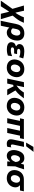

<svg xmlns="http://www.w3.org/2000/svg" viewBox="2264 -3172 1025 5754"><g transform="rotate(90 2776.0 -295.5)"><path d="M-81 192Q-50.5 148 -5.2 84Q40 20 94 -56.5L164.5 -156L135 -258.5Q117.5 -318 99.8 -379Q82 -440 65 -499L221 -503.5Q227 -475 235.2 -437.8Q243.5 -400.5 251.5 -364.8Q259.5 -329 265 -305L277.5 -251.5H287L329 -316Q366.5 -375.5 386.5 -420Q406.5 -464.5 417.5 -499H583Q564.5 -449 531.2 -386.8Q498 -324.5 443.5 -257.5L367.5 -163L410.5 -20.5Q432.5 52 446.8 99.2Q461 146.5 474.5 192H312.5Q303 154.5 294 116.5Q285 78.5 275.5 39.5L254 -48.5H242L203 11.5Q165 71 137 115.2Q109 159.5 88 192Z M521 196.5Q532.5 143 543.5 90.5Q554.5 38 568 -24L621.5 -278Q646 -393.5 715.5 -453Q785 -512.5 900.5 -512.5Q987.5 -512.5 1039.2 -473Q1091 -433.5 1107.8 -366.2Q1124.5 -299 1107 -217Q1093 -149.5 1061.8 -97.5Q1030.5 -45.5 984.2 -16Q938 13.5 879 13.5Q834 13.5 794 -5Q754 -23.5 733.5 -58.5H724L715 -16Q703.5 40 693 89.2Q682.5 138.5 671.5 192ZM838 -115.5Q888.5 -115.5 918.2 -151.2Q948 -187 959.5 -242.5Q968 -283 962.8 -317Q957.5 -351 937.8 -371.5Q918 -392 883 -392Q795 -392 770 -273L748 -166Q761.5 -140.5 785.2 -128Q809 -115.5 838 -115.5Z M1376 11Q1286 11 1237.2 -12.8Q1188.5 -36.5 1172.8 -73.2Q1157 -110 1166 -149.5Q1177 -203.5 1211 -226Q1245 -248.5 1282 -259L1284.5 -270.5Q1268 -278.5 1251 -294.5Q1234 -310.5 1225.2 -335.2Q1216.5 -360 1223.5 -393.5Q1235 -447 1285.8 -479.2Q1336.5 -511.5 1447.5 -511.5Q1501 -511.5 1556.8 -502.5Q1612.5 -493.5 1650.5 -480L1613.5 -360.5Q1567.5 -378.5 1530 -385.2Q1492.5 -392 1457 -392Q1412 -392 1390.8 -381.5Q1369.5 -371 1364.5 -348.5Q1359 -324 1379.5 -309.8Q1400 -295.5 1440.5 -295.5H1520.5L1501.5 -207H1409Q1371 -207 1347.5 -196.5Q1324 -186 1319 -162.5Q1313.5 -136 1335 -121.8Q1356.5 -107.5 1412.5 -107.5Q1458.5 -107.5 1504.2 -119.5Q1550 -131.5 1583 -146.5L1565 -19.5Q1536 -8.5 1489.8 1.2Q1443.5 11 1376 11Z M1924.5 13.5Q1853 13.5 1802.8 -10.8Q1752.5 -35 1723 -76.2Q1693.5 -117.5 1684.8 -169.2Q1676 -221 1687.5 -276.5Q1711 -388.5 1785.5 -450.5Q1860 -512.5 1969.5 -512.5Q2039 -512.5 2089 -488.8Q2139 -465 2169 -424Q2199 -383 2208.5 -331.2Q2218 -279.5 2206 -223Q2183 -114.5 2110 -50.5Q2037 13.5 1924.5 13.5ZM1929 -108.5Q1980 -108.5 2012.2 -146.2Q2044.5 -184 2055.5 -237.5Q2064.5 -278 2057.8 -313Q2051 -348 2028.5 -369.2Q2006 -390.5 1968 -390.5Q1917 -390.5 1883.2 -354.2Q1849.5 -318 1838 -262Q1829.5 -221.5 1836.5 -186.5Q1843.5 -151.5 1866.5 -130Q1889.5 -108.5 1929 -108.5Z M2254 0Q2265 -53 2276 -103.5Q2287 -154 2300 -216.5L2310.5 -266Q2326 -338 2337.5 -390.8Q2349 -443.5 2360.5 -499L2510.5 -503.5Q2497 -438.5 2484.5 -381Q2472 -323.5 2462.5 -277.5L2505 -310Q2561.5 -351 2603.2 -402.2Q2645 -453.5 2670.5 -499H2846Q2810.5 -447 2753.2 -379.2Q2696 -311.5 2610 -246.5L2656.5 -167.5Q2679 -129.5 2705 -85.8Q2731 -42 2756 0H2582.5Q2567.5 -30 2553 -59Q2538.5 -88 2523 -118.5L2485.5 -193.5L2440.5 -174.5Q2430.5 -129.5 2421.8 -87.5Q2413 -45.5 2403 0Z M3074.5 13.5Q3003 13.5 2952.8 -10.8Q2902.5 -35 2873 -76.2Q2843.5 -117.5 2834.8 -169.2Q2826 -221 2837.5 -276.5Q2861 -388.5 2935.5 -450.5Q3010 -512.5 3119.5 -512.5Q3189 -512.5 3239 -488.8Q3289 -465 3319 -424Q3349 -383 3358.5 -331.2Q3368 -279.5 3356 -223Q3333 -114.5 3260 -50.5Q3187 13.5 3074.5 13.5ZM3079 -108.5Q3130 -108.5 3162.2 -146.2Q3194.5 -184 3205.5 -237.5Q3214.5 -278 3207.8 -313Q3201 -348 3178.5 -369.2Q3156 -390.5 3118 -390.5Q3067 -390.5 3033.2 -354.2Q2999.5 -318 2988 -262Q2979.5 -221.5 2986.5 -186.5Q2993.5 -151.5 3016.5 -130Q3039.5 -108.5 3079 -108.5Z M3441.5 0Q3452.5 -52 3463.5 -103.2Q3474.5 -154.5 3487.5 -217L3497.5 -265Q3505 -299.5 3511.2 -328.2Q3517.5 -357 3522.5 -382H3444.5L3469.5 -499H4066.5L4041.5 -382H3965L3926 -199Q3915.5 -151.5 3905 -101.5Q3894.5 -51.5 3883.5 0H3735.5Q3742.5 -34.5 3752.5 -81.8Q3762.5 -129 3773.5 -179Q3783.5 -226 3793.8 -275.2Q3804 -324.5 3816.5 -382H3671Q3665.5 -356 3659.5 -328.8Q3653.5 -301.5 3648 -274L3634 -208Q3622 -153.5 3611.2 -103Q3600.5 -52.5 3589.5 0Z M4208 13.5Q4161.5 13.5 4127.5 -4.5Q4093.5 -22.5 4080 -62.2Q4066.5 -102 4080.5 -167.5Q4087.5 -201.5 4092.5 -224.8Q4097.5 -248 4103 -274.5Q4117.5 -343.5 4128.5 -394.8Q4139.5 -446 4151 -499L4301 -503.5Q4282.5 -417.5 4267 -344.5Q4251.5 -271.5 4241 -221.5L4233 -184.5Q4225.5 -149 4233 -128.8Q4240.5 -108.5 4270 -108.5Q4281 -108.5 4291.5 -111.8Q4302 -115 4316.5 -123.5L4299 -4Q4282.5 4 4260 8.8Q4237.5 13.5 4208 13.5ZM4173 -565.5Q4205.5 -621 4237.2 -675.8Q4269 -730.5 4301 -785L4450.5 -788.5Q4407 -731.5 4365 -676.2Q4323 -621 4282.5 -567Z M4568 13Q4513.5 13 4477 -11.5Q4440.5 -36 4420.8 -77.2Q4401 -118.5 4397.2 -169.5Q4393.5 -220.5 4404.5 -274Q4419.5 -344.5 4448.5 -398.5Q4477.5 -452.5 4524.2 -482.8Q4571 -513 4639 -513Q4754.5 -513 4795 -416.5H4807Q4814.5 -439 4820.2 -459.2Q4826 -479.5 4831 -499L4974.5 -505.5Q4956.5 -439.5 4933 -370.2Q4909.5 -301 4886 -243Q4884 -182 4882.2 -121.2Q4880.5 -60.5 4879 0H4738.5Q4739 -21.5 4739.5 -42.8Q4740 -64 4740.5 -84.5H4731Q4700.5 -34 4660.8 -10.5Q4621 13 4568 13ZM4627.5 -113Q4664.5 -113 4695.2 -145.2Q4726 -177.5 4755 -251.5Q4748 -323 4723.2 -353.8Q4698.5 -384.5 4663.5 -384.5Q4632.5 -384.5 4610.8 -367Q4589 -349.5 4575.2 -322Q4561.5 -294.5 4555 -263.5Q4547 -224.5 4551.8 -190.2Q4556.5 -156 4575.2 -134.5Q4594 -113 4627.5 -113Z M5239.5 13.5Q5168 13.5 5117.8 -10.8Q5067.5 -35 5038 -76.2Q5008.5 -117.5 4999.8 -169.2Q4991 -221 5002.5 -276.5Q5023.5 -378.5 5095.5 -438.8Q5167.5 -499 5281.5 -499H5633L5608 -382H5459L5456.5 -372Q5494.5 -346.5 5507.5 -297.8Q5520.5 -249 5510 -199.5Q5489 -102.5 5416.8 -44.5Q5344.5 13.5 5239.5 13.5ZM5244 -108.5Q5295 -108.5 5327 -145.5Q5359 -182.5 5370.5 -236Q5379 -275 5372 -309Q5365 -343 5342.5 -363.8Q5320 -384.5 5281.5 -384.5Q5231 -384.5 5197.5 -349.5Q5164 -314.5 5152.5 -260.5Q5144 -220 5151.2 -185.5Q5158.5 -151 5181.5 -129.8Q5204.5 -108.5 5244 -108.5Z"/></g></svg>

Font: Commissioner
Style: Bold Italic
Weight: 700
Italic angle: -12°
Designer: Kostas Bartsokas
Foundry: Kostas Bartsokas
Version: Version 1.000; ttfautohint (v1.8.3)